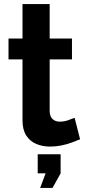

<svg xmlns="http://www.w3.org/2000/svg" viewBox="-20 -714 424 947"><path d="M375 -27Q358 -20 334 -11Q310 -2 282.5 3.5Q255 9 227 9Q190 9 159 -4Q128 -17 109.5 -45.5Q91 -74 91 -120V-421H22V-524H91V-694H225V-524H335V-421H225V-165Q226 -138 240 -126Q254 -114 275 -114Q296 -114 316 -121Q336 -128 348 -133ZM178 213 205 141H166V47H279V141L239 213Z"/></svg>

Font: Raleway Thin
Style: Bold
Weight: 700
Version: Version 4.026